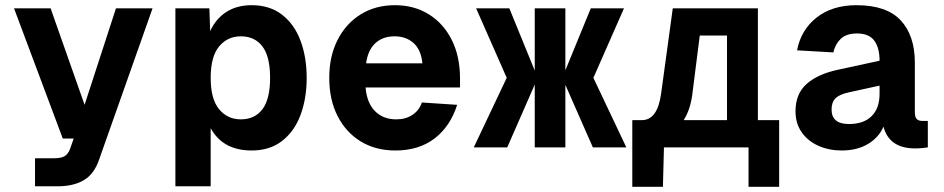

<svg xmlns="http://www.w3.org/2000/svg" viewBox="-20 -568 3640 740"><path d="M115 150V42H188Q214 42 228 34.5Q242 27 250 6L264 -34H222L34 -536H175L306 -164L427 -536H568L362 47Q343 103 303 126.5Q263 150 202 150Z M656 150V-536H787L790 -448Q812 -496 852.5 -522Q893 -548 950 -548Q1020 -548 1067.5 -511Q1115 -474 1138.5 -410.5Q1162 -347 1162 -268Q1162 -189 1138.5 -125.5Q1115 -62 1067.5 -25Q1020 12 950 12Q839 12 792 -74V150ZM908 -108Q962 -108 991.5 -147Q1021 -186 1021 -268Q1021 -350 991.5 -389Q962 -428 908 -428Q857 -428 824.5 -389Q792 -350 792 -268Q792 -186 824.5 -147Q857 -108 908 -108Z M1504 12Q1428 12 1371 -22.5Q1314 -57 1281.5 -120Q1249 -183 1249 -268Q1249 -351 1281 -414Q1313 -477 1370 -512.5Q1427 -548 1502 -548Q1576 -548 1632.5 -513Q1689 -478 1721 -414.5Q1753 -351 1753 -265V-231H1389Q1394 -171 1425.5 -139.5Q1457 -108 1507 -108Q1544 -108 1570 -125.5Q1596 -143 1606 -173L1742 -164Q1715 -80 1654.5 -34Q1594 12 1504 12ZM1391 -324H1608Q1603 -376 1574 -402Q1545 -428 1501 -428Q1455 -428 1426.5 -401.5Q1398 -375 1391 -324Z M1806 0 1933 -268 1815 -536H1943L2041 -296V-536H2159V-297L2257 -536H2385L2267 -268L2394 0H2265L2159 -241V0H2041V-242L1935 0Z M2417 152V-105H2454Q2514 -105 2528 -207L2573 -536H2901V-105H2983V152H2865V0H2539L2535 152ZM2648 -202Q2640 -144 2615 -105H2782V-431H2677Z M3224 12Q3175 12 3134.5 -6Q3094 -24 3070 -58Q3046 -92 3046 -139Q3046 -207 3089.5 -245Q3133 -283 3209 -299L3370 -334Q3370 -384 3349.5 -411.5Q3329 -439 3283 -439Q3242 -439 3220.5 -418.5Q3199 -398 3192 -366L3052 -374Q3067 -453 3127.5 -500.5Q3188 -548 3281 -548Q3397 -548 3451.5 -489.5Q3506 -431 3506 -326V-137Q3506 -117 3513 -109.5Q3520 -102 3534 -102H3556V0Q3550 1 3536 2.5Q3522 4 3507 4Q3407 4 3385 -80Q3368 -39 3326 -13.5Q3284 12 3224 12ZM3252 -90Q3309 -90 3339.5 -120.5Q3370 -151 3370 -206V-238L3251 -212Q3215 -204 3200 -189Q3185 -174 3185 -146Q3185 -90 3252 -90Z"/></svg>

Font: Geist Mono
Style: Bold
Weight: 700
Monospace: yes
Designer: Basement.studio, Andrés Briganti, Mateo Zaragoza
Foundry: Basement.studio, Vercel, Andrés Briganti, Guido Ferreyra, Mateo Zaragoza
Version: Version 1.500; ttfautohint (v1.8.4.7-5d5b)